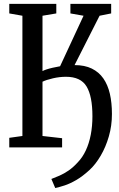

<svg xmlns="http://www.w3.org/2000/svg" viewBox="-20 -763 614 994"><path d="M266 210.5 246 163.5Q267 155.5 289.2 145.8Q311.5 136 335.2 119.8Q359 103.5 383 77Q407.5 51.5 424.2 15.8Q441 -20 449.8 -65Q458.5 -110 458.5 -161Q458.5 -265 428.2 -315.2Q398 -365.5 321.5 -365.5Q288 -365.5 253.8 -357.5Q219.5 -349.5 200 -340V-59L301.5 -47.5V0H28V-49.5L96 -59V-681.5L28 -693.5V-743H271.5V-693.5L200 -681.5V-395Q207 -399 220.5 -403.5Q234 -408 252.2 -412.2Q270.5 -416.5 291 -420L412.5 -681.5L344.5 -693.5V-743H555.5V-693.5L495.5 -681.5L366 -426Q418.5 -426 455.2 -408Q492 -390 515 -357Q538 -324 548.8 -277.5Q559.5 -231 559.5 -173Q559.5 -112 543.5 -56.8Q527.5 -1.5 501.2 43.2Q475 88 443.5 117Q407 150.5 374 169.5Q341 188.5 313.8 197.2Q286.5 206 266 210.5Z"/></svg>

Font: Merriweather 24pt SemiCondensed
Style: Regular
Weight: 400
Width: 4
Designer: Eben Sorkin
Foundry: Eben Sorkin
Version: Version 2.100